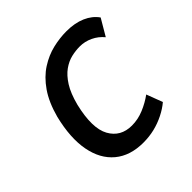

<svg xmlns="http://www.w3.org/2000/svg" viewBox="-144 -619 742 742"><g transform="rotate(-45 227.0 -248.5)"><path d="M229 9Q157 9 112 -28.5Q67 -66 54 -134.5Q41 -203 64 -297Q81 -360 109.5 -401Q138 -442 174 -465Q210 -488 248 -497Q286 -506 323 -506Q368 -506 401.5 -491.5Q435 -477 454 -450L414 -382Q396 -404 370.5 -416Q345 -428 318 -428Q295 -428 271.5 -422.5Q248 -417 225.5 -401Q203 -385 184 -355Q165 -325 152 -275Q127 -170 155 -119.5Q183 -69 244 -69Q278 -69 310 -82.5Q342 -96 368 -115L393 -49Q373 -32 346 -18.5Q319 -5 290 2Q261 9 229 9Z"/></g></svg>

Font: Nunito Sans 7pt Condensed Medium
Style: Italic
Weight: 500
Width: 3
Italic angle: -9°
Designer: Vernon Adams
Foundry: Vernon Adams
Version: Version 3.101;gftools[0.9.27]